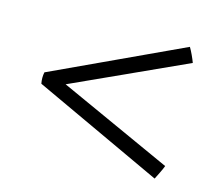

<svg xmlns="http://www.w3.org/2000/svg" viewBox="-73 -556 727 635"><g transform="rotate(15 290.5 -238.5)"><path d="M61 -258 504 -464Q510 -454 516.5 -440Q523 -426 527 -415L139 -238L527 -62Q523 -51 516 -37Q509 -23 504 -13L61 -219Q57 -239 61 -258Z"/></g></svg>

Font: Castoro
Style: Regular
Weight: 400
Designer: John Hudson
Foundry: Tiro Typeworks Ltd.
Version: Version 2.04